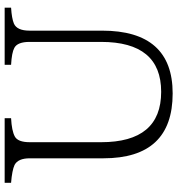

<svg xmlns="http://www.w3.org/2000/svg" viewBox="12 -767 768 832"><g transform="rotate(-90 396.0 -351.0)"><path d="M778.8 -687Q732.4 -684.1 710 -674.8Q679.2 -661.6 679.2 -606.9V-293Q679.2 13.2 407.2 13.2Q126 13.2 126 -287.1V-606Q126 -656.7 97.2 -671.9Q74.2 -682.6 20 -687V-714.8H299.8V-687Q245.1 -684.1 220.7 -670.9Q195.8 -657.7 195.8 -606V-296.9Q195.8 -36.6 414.1 -36.6Q630.4 -36.6 630.4 -296.9V-606.9Q630.4 -659.2 604.5 -672.9Q584 -684.1 531.2 -687V-714.8H778.8Z"/></g></svg>

Font: I.Ming
Style: Regular
Weight: 400
Designer: Ichiten Fonts Project
Version: Version 5.10 Mar 24, 2018